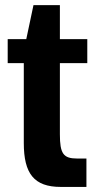

<svg xmlns="http://www.w3.org/2000/svg" viewBox="-20 -736 384 756"><path d="M219.2 0H320.3V-111.8H283.7C229.5 -111.8 215.8 -130.9 215.8 -207V-487.3H323.7V-582H215.8V-715.8H111.8L83.5 -582H10.3V-487.3H73.7V-172.9C73.7 -52.7 113.8 0 219.2 0Z"/></svg>

Font: Decalotype SemiBold
Style: Regular
Weight: 600
Designer: Alfredo Marco Pradil
Foundry: Alfredo Marco Pradil
Version: Version 1.0